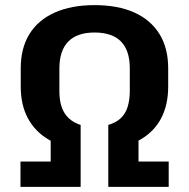

<svg xmlns="http://www.w3.org/2000/svg" viewBox="-20 -730 739 750"><path d="M295 -146Q222 -154 169.5 -185Q117 -216 89 -268Q61 -320 61 -392V-463Q61 -542 95 -597Q129 -652 194 -681Q259 -710 349 -710Q441 -710 505 -681Q569 -652 603 -597Q637 -542 637 -463V-392Q637 -321 610 -269Q583 -217 530.5 -186Q478 -155 403 -146V-242Q434 -251 452.5 -269Q471 -287 479 -314Q487 -341 487 -374V-463Q487 -533 452.5 -568Q418 -603 349 -603Q281 -603 246.5 -567.5Q212 -532 212 -463V-374Q212 -319 233 -287Q254 -255 295 -242ZM60 -99H178V-220H295V0H60ZM403 -220H521V-99H639V0H403Z"/></svg>

Font: Pathway Extreme SemiCondensed
Style: Bold
Weight: 700
Width: 4
Version: Version 1.001;gftools[0.9.26]